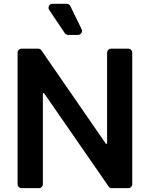

<svg xmlns="http://www.w3.org/2000/svg" viewBox="-20 -981 781 1001"><path d="M71.7 -20.6V-706.7Q71.7 -715.2 77.9 -721.2Q84.2 -727.3 92.7 -727.3H179Q183.9 -727.3 188.6 -725Q193.2 -722.7 196 -718.4L532 -231.5H538.4V-706.7Q538.4 -715.2 544.6 -721.2Q550.8 -727.3 559.3 -727.3H648.8Q657.3 -727.3 663.4 -721.2Q669.4 -715.2 669.4 -706.7V-20.6Q669.4 -12.1 663.4 -6Q657.3 0 648.8 0H563.2Q558.2 0 553.6 -2.3Q549 -4.6 546.2 -8.9L209.5 -495.4H203.5V-20.6Q203.5 -12.1 197.4 -6Q191.4 0 182.9 0H92.7Q84.2 0 77.9 -6Q71.7 -12.1 71.7 -20.6ZM334.9 -799H386.7Q395.6 -799 401.6 -805.2Q407.7 -811.4 407.7 -819.6Q407.7 -824.6 405.5 -828.8L346.6 -949.6Q343.8 -954.9 338.8 -958.1Q333.8 -961.3 327.8 -961.3H253.9Q244.7 -961.3 238.8 -955.1Q233 -948.9 233 -940.3Q233 -933.9 236.5 -929L317.8 -808.2Q320.7 -804 325.3 -801.5Q329.9 -799 334.9 -799Z"/></svg>

Font: DeltaSans SemiBold
Style: Regular
Weight: 600
Designer: Rasmus Andersson
Foundry: rsms
Version: Version 3.012